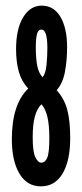

<svg xmlns="http://www.w3.org/2000/svg" viewBox="-20 -651 290 681"><path d="M125 10Q76 10 49 -35Q22 -80 22 -157Q22 -281 80 -337Q56 -363 46.5 -397.5Q37 -432 37 -477Q37 -548 62 -589.5Q87 -631 128 -631Q171 -631 194.5 -591Q218 -551 218 -483Q218 -438 210.5 -397Q203 -356 181 -331Q208 -301 218.5 -262Q229 -223 229 -161Q229 -81 202 -35.5Q175 10 125 10ZM131 -377Q142 -390 145 -421Q148 -452 148 -481Q148 -512 143 -529Q138 -546 127 -546Q115 -546 111 -529.5Q107 -513 107 -484Q107 -444 112 -418Q117 -392 131 -377ZM126 -74Q140 -74 147.5 -91.5Q155 -109 155 -161Q155 -208 148 -237Q141 -266 127 -281Q112 -267 104 -239Q96 -211 96 -164Q96 -112 105.5 -93Q115 -74 126 -74Z"/></svg>

Font: Inconsolata UltraCondensed ExtraBold
Style: Regular
Weight: 800
Width: 1
Monospace: yes
Designer: Raph Levien, Cyreal, Brenton Simpson
Foundry: Raph Levien, Cyreal, Google
Version: Version 3.001; ttfautohint (v1.8.2.53-6de2)